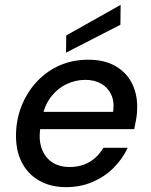

<svg xmlns="http://www.w3.org/2000/svg" viewBox="-20 -759 621 791"><path d="M252 12Q188 12 140.5 -15.5Q93 -43 68.5 -92.5Q44 -142 46 -210Q48 -273 71 -328Q94 -383 134 -425Q174 -467 227 -490Q280 -513 344 -513Q411 -513 457 -486Q503 -459 525 -413Q547 -367 545 -311Q545 -291 541 -268Q537 -245 533 -227H121L133 -298H446Q452 -340 438 -369.5Q424 -399 396.5 -414.5Q369 -430 331 -430Q291 -430 253.5 -412Q216 -394 189 -358.5Q162 -323 153 -270L148 -241Q138 -191 150 -152.5Q162 -114 192 -92.5Q222 -71 267 -71Q315 -71 350 -92.5Q385 -114 406 -150H506Q484 -103 447 -66.5Q410 -30 360.5 -9Q311 12 252 12ZM252 -542 253 -613 477 -739 476 -657Z"/></svg>

Font: DM Sans 17pt Medium
Style: Italic
Weight: 500
Italic angle: -10°
Version: Version 4.004;gftools[0.9.30]